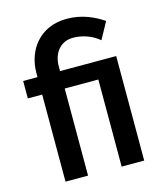

<svg xmlns="http://www.w3.org/2000/svg" viewBox="-111 -823 768 905"><g transform="rotate(-15 273.0 -370.0)"><path d="M96 -425V0H206V-425H370V0H480V-510H206V-534C206 -590 237 -646 306 -646C354 -646 401 -627 432 -600L477 -682C433 -712 374 -740 299 -740C167 -740 96 -640 96 -531V-510H26V-425Z"/></g></svg>

Font: FIGSv2-sans-serif SemiBold
Style: Regular
Weight: 600
Designer: Matt McInerney, Pablo Impallari, Rodrigo Fuenzalida,Mirko Velimirovic
Foundry: Matt McInerney, Pablo Impallari, Rodrigo Fuenzalida
Version: Version 4.021;hotconv 1.0.109;makeotfexe 2.5.65596